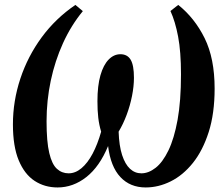

<svg xmlns="http://www.w3.org/2000/svg" viewBox="-20 -772 936 802"><path d="M220.5 11Q166.5 11 124.5 -16.5Q82.5 -44 58.2 -102.2Q34 -160.5 34 -252.5Q34 -350 65 -443.5Q96 -537 154.2 -616.2Q212.5 -695.5 295 -751.5L326 -725.5Q277 -666 243.2 -591.8Q209.5 -517.5 192 -434.8Q174.5 -352 174.5 -265.5Q174.5 -180 185.8 -132.8Q197 -85.5 217.8 -66.8Q238.5 -48 266.5 -48Q295 -48 320.5 -69.5Q346 -91 366.8 -130Q387.5 -169 402.5 -222Q394 -250 390.5 -280Q387 -310 387 -349Q387 -414 399.5 -457.5Q412 -501 433.8 -523.2Q455.5 -545.5 483 -545.5Q512 -545.5 525.8 -522.5Q539.5 -499.5 539.5 -447Q539.5 -412 531.5 -371.5Q523.5 -331 509 -292.2Q494.5 -253.5 475.5 -222Q477.5 -163 490 -124.5Q502.5 -86 523 -67Q543.5 -48 570.5 -48Q600.5 -48 630 -71Q659.5 -94 683.5 -143.5Q707.5 -193 721.8 -271.5Q736 -350 736 -461.5Q736 -556 724 -619.2Q712 -682.5 692 -726L724.5 -751.5Q793 -697 834.8 -612.5Q876.5 -528 876.5 -402Q876.5 -298 851.8 -220.5Q827 -143 785.8 -91.5Q744.5 -40 693.2 -14.5Q642 11 588.5 11Q523.5 11 482.8 -32.5Q442 -76 431.5 -162Q396 -76 340.8 -32.5Q285.5 11 220.5 11Z"/></svg>

Font: Merriweather 60pt SemiBold
Style: Italic
Weight: 600
Italic angle: -7.8°
Version: Version 2.101